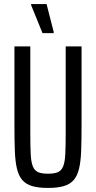

<svg xmlns="http://www.w3.org/2000/svg" viewBox="-20 -916 472 944"><path d="M216 8Q169 8 138.5 -1Q108 -10 90 -30.5Q72 -51 63.5 -86Q55 -121 53 -173Q51 -225 51 -298V-688H129V-261Q129 -197 131 -158Q133 -119 141.5 -98Q150 -77 167.5 -69.5Q185 -62 216 -62Q247 -62 264.5 -69.5Q282 -77 290.5 -98Q299 -119 301 -158Q303 -197 303 -261V-688H381V-298Q381 -225 379 -173Q377 -121 368.5 -86Q360 -51 342 -30.5Q324 -10 293.5 -1Q263 8 216 8ZM189 -753 133 -891V-896H209L244 -759V-753Z"/></svg>

Font: Saira ExtraCondensed Medium
Style: Regular
Weight: 500
Width: 2
Designer: Hector Gatti with collaboration of the Omnibus-Type team
Foundry: Omnibus-Type
Version: Version 1.101